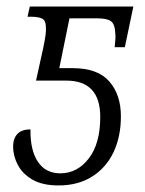

<svg xmlns="http://www.w3.org/2000/svg" viewBox="-20 -556 442 586"><path d="M159 10Q110 10 79.5 -7.5Q49 -25 34.5 -52.5Q20 -80 20 -109Q20 -133 33 -147Q46 -161 73 -161Q72 -98 95.5 -62.5Q119 -27 164 -27Q216 -27 251 -72.5Q286 -118 286 -199Q286 -310 182 -310H90L112 -410Q117 -434 119 -449Q121 -464 120 -474Q120 -493 109 -499Q98 -505 72 -505H64L71 -536H387L361 -412H330Q331 -424 332 -434.5Q333 -445 332 -452Q331 -482 319 -491Q307 -500 277 -500H192L161 -348H202Q278 -348 313.5 -307.5Q349 -267 349 -201Q349 -139 326.5 -91.5Q304 -44 261 -17Q218 10 159 10Z"/></svg>

Font: Noto Serif Condensed Light
Style: Italic
Weight: 300
Width: 3
Italic angle: -12°
Designer: Monotype Design Team
Foundry: Monotype Imaging Inc.
Version: Version 2.014; ttfautohint (v1.8.4.7-5d5b)